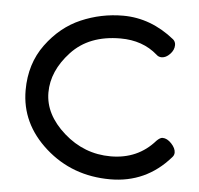

<svg xmlns="http://www.w3.org/2000/svg" viewBox="-44 -560 642 620"><g transform="rotate(5 277.5 -250.0)"><path d="M38 -248Q38 -334 84 -396.5Q130 -459 195 -487Q260 -515 331 -515Q421 -515 498 -453Q506 -446 506 -435Q506 -419 493 -405.5Q480 -392 466 -392Q456 -392 449 -399Q401 -441 329 -441Q227 -441 169.5 -379Q112 -317 112 -247Q112 -176 178 -117.5Q244 -59 330 -59Q418 -59 473 -122Q484 -133 492 -133Q507 -133 521 -118Q535 -103 535 -89Q535 -80 528 -73Q451 15 335 15Q212 15 125 -62.5Q38 -140 38 -248Z"/></g></svg>

Font: Happy Monkey
Style: Regular
Weight: 400
Version: Version 1.001